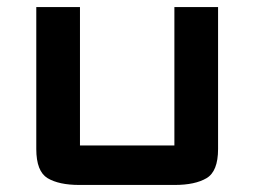

<svg xmlns="http://www.w3.org/2000/svg" viewBox="-20 -520 722 545"><path d="M83 -97V-500H207V-107Q207 -107 207 -107Q207 -107 207 -107H475Q475 -107 475 -107Q475 -107 475 -107V-500H599V-97Q599 -33.5 566.2 -14.2Q533.5 5 476 5H205Q147.5 5 115.2 -14.2Q83 -33.5 83 -97Z"/></svg>

Font: Science Gothic
Style: Regular
Weight: 400
Designer: Thomas Phinney, Vassil Kateliev, Brandon Buerkle
Foundry: Font Detective LLC
Version: Version 1.018